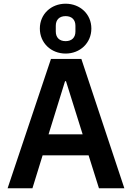

<svg xmlns="http://www.w3.org/2000/svg" viewBox="-20 -1016 712 1036"><path d="M334 -727C412 -727 473 -784 473 -862C473 -940 412 -996 334 -996C256 -996 195 -940 195 -862C195 -784 256 -727 334 -727ZM334 -794C300 -794 281 -814 281 -846V-877C281 -909 300 -929 334 -929C368 -929 387 -909 387 -877V-846C387 -814 368 -794 334 -794ZM651 0 419 -698H255L21 0H155L210 -178H458L514 0ZM426 -291H242L331 -578H336Z"/></svg>

Font: IBM Plex Devanagari Medium
Style: Regular
Weight: 600
Designer: Mike Abbink, Paul van der Laan, Pieter van Rosmalen, Erin McLaughlin
Foundry: Bold Monday
Version: Version 1.0